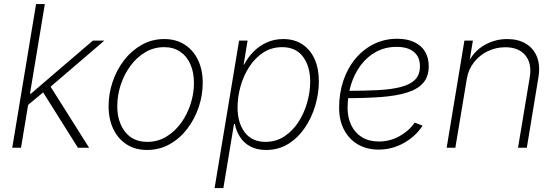

<svg xmlns="http://www.w3.org/2000/svg" viewBox="-20 -748 2819 972"><path d="M115.7 -211.4 126 -273.9H136.7L450.2 -542.5H508.3L220.2 -295.4L214.4 -293.5ZM42 0 162.6 -727.5H207L86.4 0ZM374.5 0 192.9 -289.1 230 -318.8 431.2 0Z M724.6 11.2Q665 11.2 621.3 -16.8Q577.6 -44.9 553.7 -94.7Q529.8 -144.5 529.8 -210Q529.8 -272.9 550 -333.5Q570.3 -394 607.9 -442.9Q645.5 -491.7 697.3 -521Q749 -550.3 812 -550.3Q871.1 -550.3 914.8 -522.2Q958.5 -494.1 982.4 -444.3Q1006.3 -394.5 1006.3 -329.1Q1006.3 -265.6 985.8 -205.1Q965.3 -144.5 927.7 -95.5Q890.1 -46.4 838.4 -17.6Q786.6 11.2 724.6 11.2ZM725.6 -29.8Q778.8 -29.8 822.3 -56.2Q865.7 -82.5 897 -126Q928.2 -169.4 945.1 -222.2Q961.9 -274.9 961.9 -327.6Q961.9 -380.9 944.3 -421.6Q926.8 -462.4 892.8 -485.8Q858.9 -509.3 811 -509.3Q758.8 -509.3 715.6 -483.6Q672.4 -458 640.6 -415Q608.9 -372.1 591.3 -318.8Q573.7 -265.6 573.7 -210.9Q573.7 -131.3 613.5 -80.6Q653.3 -29.8 725.6 -29.8Z M1066.4 204.1 1190.4 -542.5H1233.4L1213.4 -420.9H1215.8Q1234.4 -457 1263.2 -486.3Q1292 -515.6 1330.3 -533Q1368.7 -550.3 1414.1 -550.3Q1470.7 -550.3 1511 -523.4Q1551.3 -496.6 1572.8 -448.5Q1594.2 -400.4 1594.2 -335.9Q1594.2 -274.9 1575.9 -213.1Q1557.6 -151.4 1522.9 -100.6Q1488.3 -49.8 1439 -19.3Q1389.6 11.2 1327.1 11.2Q1280.3 11.2 1247.3 -6.6Q1214.4 -24.4 1195.1 -54.4Q1175.8 -84.5 1168.9 -120.1H1164.6L1110.8 204.1ZM1323.7 -29.8Q1377 -29.8 1418.9 -57.1Q1460.9 -84.5 1490.2 -129.4Q1519.5 -174.3 1534.9 -228.3Q1550.3 -282.2 1550.3 -335Q1550.3 -412.6 1513.9 -460.9Q1477.5 -509.3 1408.7 -509.3Q1355 -509.3 1313.2 -482.2Q1271.5 -455.1 1242.2 -410.2Q1212.9 -365.2 1197.8 -311.3Q1182.6 -257.3 1182.6 -204.1Q1182.6 -126.5 1219 -78.1Q1255.4 -29.8 1323.7 -29.8Z M1896 9.3Q1836.4 9.3 1791.5 -17.1Q1746.6 -43.5 1721.7 -91.1Q1696.8 -138.7 1696.8 -202.1Q1696.8 -276.9 1718.5 -340.6Q1740.2 -404.3 1780 -451.7Q1819.8 -499 1873.5 -525.4Q1927.2 -551.8 1990.7 -551.8Q2041 -551.8 2076.9 -534.9Q2112.8 -518.1 2131.6 -487.1Q2150.4 -456.1 2150.4 -412.6Q2150.4 -360.4 2122.6 -328.4Q2094.7 -296.4 2041 -279.5Q1987.3 -262.7 1908.9 -256.8Q1830.6 -251 1730 -251L1733.9 -288.1Q1824.2 -288.1 1893.6 -291.7Q1962.9 -295.4 2010.3 -307.9Q2057.6 -320.3 2081.8 -345.2Q2106 -370.1 2106 -412.6Q2106 -459.5 2075.4 -485.1Q2044.9 -510.7 1987.8 -510.7Q1930.2 -510.7 1884.3 -485.8Q1838.4 -460.9 1806.2 -417.7Q1773.9 -374.5 1756.8 -319.1Q1739.7 -263.7 1739.7 -202.1Q1739.7 -152.3 1758.3 -113.8Q1776.9 -75.2 1812.3 -53.5Q1847.7 -31.7 1897.9 -31.7Q1953.6 -31.7 2002 -58.3Q2050.3 -85 2079.6 -127.4L2119.1 -111.8Q2085 -58.1 2025.1 -24.4Q1965.3 9.3 1896 9.3Z M2343.3 -349.1 2285.2 0H2241.2L2331.1 -542.5H2374L2354 -420.4L2345.2 -421.4Q2376.5 -487.8 2431.2 -519Q2485.8 -550.3 2547.4 -550.3Q2603.5 -550.3 2642.6 -526.6Q2681.6 -502.9 2698.7 -459.5Q2715.8 -416 2705.6 -355.5L2647 0H2602.5L2661.6 -355Q2673.8 -426.3 2639.9 -467.5Q2606 -508.8 2538.1 -508.8Q2490.7 -508.8 2449.2 -488.8Q2407.7 -468.8 2379.4 -432.6Q2351.1 -396.5 2343.3 -349.1Z"/></svg>

Font: Inter 16pt ExtraLight
Style: Italic
Weight: 250
Italic angle: -9.3988°
Version: Version 4.001;git-66647c0bb